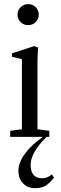

<svg xmlns="http://www.w3.org/2000/svg" viewBox="-20 -683 302 958"><path d="M120.6 -557.6Q98.1 -557.6 82.8 -572.8Q67.4 -587.9 67.4 -609.9Q67.4 -631.8 83 -647.2Q98.6 -662.6 120.6 -662.6Q142.6 -662.6 158 -647.5Q173.3 -632.3 173.3 -609.9Q173.3 -587.9 158 -572.8Q142.6 -557.6 120.6 -557.6ZM30.8 0V-30.3L89.4 -38.1V-387.7L39.6 -399.9V-417L151.4 -453.1L170.4 -445.3Q167 -407.7 167 -373V-38.1L226.1 -30.3V0H212.4Q132.8 78.6 132.8 139.2Q132.8 206.5 190.9 206.5Q215.8 206.5 238.8 187.5L249.5 203.6Q226.6 232.4 206.3 244.1Q186 255.9 155.3 255.9Q117.2 255.9 94.5 231.4Q71.8 207 71.8 169.4Q71.8 128.9 104 84.5Q136.2 40 194.3 0Z"/></svg>

Font: Elstob 10pt
Style: Regular
Weight: 400
Designer: Peter S. Baker
Version: Version 1.015